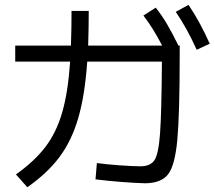

<svg xmlns="http://www.w3.org/2000/svg" viewBox="-20 -787 904 806"><path d="M380.9 -34.2 386.7 -102.5Q425.3 -97.2 481.7 -93Q538.1 -88.9 569.3 -88.9Q611.3 -88.9 628.4 -114.5Q645.5 -140.1 651.9 -227.1Q658.2 -314 659.7 -528.3H346.2Q336.4 -387.2 308.6 -291.7Q280.8 -196.3 229.7 -127.9Q178.7 -59.6 94.7 -1L46.9 -54.7Q124.5 -109.9 170.4 -169.9Q216.3 -230 241 -314.7Q265.6 -399.4 274.4 -528.3H43.9V-595.7H277.8Q280.3 -669.9 280.3 -741.2H352.5Q352.5 -670.4 350.1 -595.7H660.6Q621.6 -670.9 582 -721.7L633.8 -754.9Q660.6 -721.2 682.6 -683.3Q704.6 -645.5 729 -595.7H734.4V-559.6Q734.4 -309.1 724.4 -200.4Q714.4 -91.8 685.3 -54.9Q656.2 -18.1 588.9 -17.6Q549.8 -18.6 489.5 -23.2Q429.2 -27.8 380.9 -34.2ZM717.8 -737.3 771.5 -766.6Q819.8 -694.8 860.4 -603.5L805.7 -578.1Q783.7 -626.5 762.7 -664.3Q741.7 -702.1 717.8 -737.3Z"/></svg>

Font: Pretendard GOV
Style: Regular
Weight: 400
Designer: Base glyphs from Inter by Rasmus Andersson; Hangeul glyphs from Noto Sans CJK(Source Han Sans) by Jang Soo-young and Kan
Foundry: Kil Hyung-jin
Version: Version 1.309